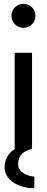

<svg xmlns="http://www.w3.org/2000/svg" viewBox="-20 -781 245 1007"><path d="M57 0H59C40 11 4 40 4 97C4 163 76 206 160 206V145C142 145 75 131 75 81C75 31 106 10 148 0V-504H57ZM40 -698C40 -663 68 -635 103 -635C138 -635 166 -663 166 -698C166 -733 138 -761 103 -761C68 -761 40 -733 40 -698Z"/></svg>

Font: Hibana 45 SubMedium
Style: Regular
Weight: 500
Width: 6
Designer: pygmalion
Foundry: ybstudio
Version: Version 2021.007;FEAKit 1.0